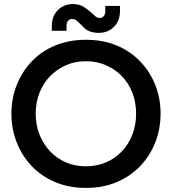

<svg xmlns="http://www.w3.org/2000/svg" viewBox="-20 -908 843 941"><path d="M401 13Q318 13 250.5 -15.5Q183 -44 135.5 -94Q88 -144 62 -210Q36 -276 36 -351Q36 -426 62 -491.5Q88 -557 135.5 -607Q183 -657 250.5 -685Q318 -713 401 -713Q485 -713 552 -685Q619 -657 667 -607Q715 -557 741 -491.5Q767 -426 767 -351Q767 -276 741 -210Q715 -144 667 -94Q619 -44 552 -15.5Q485 13 401 13ZM401 -93Q454 -93 499 -112Q544 -131 577.5 -166.5Q611 -202 629 -249Q647 -296 647 -351Q647 -406 629 -453Q611 -500 577.5 -534.5Q544 -569 499 -588.5Q454 -608 401 -608Q348 -608 303.5 -588.5Q259 -569 225.5 -534.5Q192 -500 173.5 -453Q155 -406 155 -351Q155 -295 173.5 -248.5Q192 -202 225.5 -166.5Q259 -131 303.5 -112Q348 -93 401 -93ZM465 -747Q438 -747 420.5 -754Q403 -761 392.5 -771.5Q382 -782 372 -792Q362 -802 353.5 -808.5Q345 -815 333 -815Q322 -815 314 -806.5Q306 -798 306 -783V-757H234V-781Q234 -829 263.5 -858.5Q293 -888 337 -888Q371 -888 392 -873.5Q413 -859 428 -846Q438 -836 447.5 -828Q457 -820 469 -820Q480 -820 488 -828.5Q496 -837 496 -853V-879H568V-854Q568 -806 538.5 -776.5Q509 -747 465 -747Z"/></svg>

Font: MuseoModerno Thin Medium
Style: Regular
Weight: 500
Version: Version 1.003